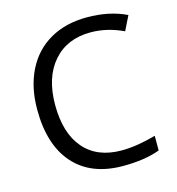

<svg xmlns="http://www.w3.org/2000/svg" viewBox="-109 -818 848 921"><g transform="rotate(-15 315.5 -357.0)"><path d="M403.8 -649.9Q286.1 -649.9 218 -571.5Q149.9 -493.2 149.9 -356.9Q149.9 -216.8 215.6 -140.4Q281.2 -64 402.8 -64Q477.5 -64 573.2 -90.8V-18.1Q499 9.8 390.1 9.8Q232.4 9.8 146.7 -85.9Q61 -181.6 61 -357.9Q61 -468.3 102.3 -551.3Q143.6 -634.3 221.4 -679.2Q299.3 -724.1 404.8 -724.1Q517.1 -724.1 601.1 -683.1L565.9 -611.8Q484.9 -649.9 403.8 -649.9Z"/></g></svg>

Font: f02724691
Style: Regular
Weight: 400
Foundry: Ascender Corporation
Version: Version 1.10